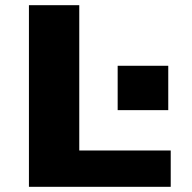

<svg xmlns="http://www.w3.org/2000/svg" viewBox="-20 -720 740 740"><path d="M91.5 0V-700H285.5V-140H638V0ZM433.5 -466.5H628.5V-295.5H433.5Z"/></svg>

Font: Trispace SemiExpanded ExtraBold
Style: Regular
Weight: 800
Width: 6
Designer: Tyler Finck
Foundry: Etcetera Type Company
Version: Version 1.210; ttfautohint (v1.8.3)